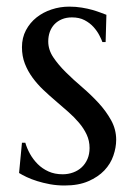

<svg xmlns="http://www.w3.org/2000/svg" viewBox="-20 -551 412 585"><path d="M301.8 -422.9H292Q289.1 -431.2 282.5 -443.8Q275.9 -456.5 264.9 -468.8Q253.9 -481 237.8 -489.5Q221.7 -498 199.2 -498Q182.1 -498 168.7 -492.4Q155.3 -486.8 146 -477.1Q136.7 -467.3 131.8 -453.9Q127 -440.4 127 -424.8Q127 -399.4 142.3 -376.5Q157.7 -353.5 180.7 -330.8Q203.6 -308.1 230.5 -285.2Q257.3 -262.2 280.3 -237.3Q303.2 -212.4 318.6 -184.6Q334 -156.7 334 -125Q334 -101.6 325.4 -76.7Q316.9 -51.8 297.9 -31.7Q278.8 -11.7 249 1.2Q219.2 14.2 176.8 14.2Q153.3 14.2 132.1 10.3Q110.8 6.3 93 0.7Q75.2 -4.9 61.3 -11.5Q47.4 -18.1 38.1 -23.9L46.9 -116.2H57.1Q62 -99.1 71.5 -82Q81.1 -64.9 95 -51Q108.9 -37.1 127.7 -28.6Q146.5 -20 170.9 -20Q188 -20 203.1 -25.6Q218.3 -31.2 229.2 -41.5Q240.2 -51.8 246.6 -66.7Q252.9 -81.5 252.9 -100.1Q252.9 -122.1 244.1 -140.9Q235.4 -159.7 220.7 -177Q206.1 -194.3 187.7 -210.4Q169.4 -226.6 149.9 -243.2Q130.4 -259.8 112.1 -277.1Q93.8 -294.4 79.1 -314.5Q64.5 -334.5 55.7 -357.2Q46.9 -379.9 46.9 -407.2Q46.9 -436 59.1 -459Q71.3 -481.9 91.3 -497.8Q111.3 -513.7 137.2 -522.2Q163.1 -530.8 190.9 -530.8Q211.4 -530.8 229.2 -527.8Q247.1 -524.9 261.5 -520.8Q275.9 -516.6 286.6 -512.5Q297.4 -508.3 304.2 -505.9Z"/></svg>

Font: Marcellus SC
Style: Regular
Weight: 400
Designer: Astigmatic (AOETI)
Foundry: Astigmatic (AOETI)
Version: Version 1.001